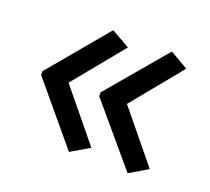

<svg xmlns="http://www.w3.org/2000/svg" viewBox="-81 -571 672 615"><g transform="rotate(20 254.5 -263.5)"><path d="M40 -270 208 -471 271 -435 131 -264 271 -93 208 -56 40 -257ZM238 -270 408 -471 470 -435 330 -264 470 -93 408 -56 238 -257Z"/></g></svg>

Font: Noto Sans Zanabazar Square
Style: Regular
Weight: 400
Version: Version 2.005; ttfautohint (v1.8.4.7-5d5b)